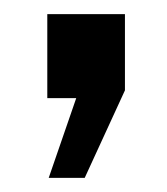

<svg xmlns="http://www.w3.org/2000/svg" viewBox="-20 -139 236 272"><path d="M49 113 88 0H47V-119H157V-11L100 113Z"/></svg>

Font: Cabin Condensed Medium
Style: Regular
Weight: 500
Width: 3
Version: Version 2.001